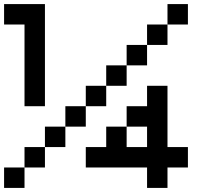

<svg xmlns="http://www.w3.org/2000/svg" viewBox="-20 -920 1040 940"><path d="M0 0V-100H100V0ZM0 -800V-900H200V-400H100V-800ZM900 -200V-100H800V0H700V-100H400V-200H500V-300H600V-200H700V-300H600V-400H700V-500H800V-200ZM900 -900V-800H800V-900ZM400 -400V-500H500V-400ZM400 -300H300V-400H400ZM800 -700H700V-800H800ZM300 -200H200V-300H300ZM700 -700V-600H600V-700ZM200 -200V-100H100V-200ZM600 -500H500V-600H600Z"/></svg>

Font: Galmuri9 Regular
Style: Regular
Weight: 400
Designer: Lee Minseo (quiple)
Version: Version 2.399;hotconv 1.1.1;makeotfexe 2.6.0 DEVELOPMENT